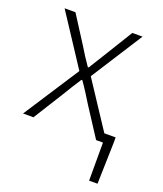

<svg xmlns="http://www.w3.org/2000/svg" viewBox="-124 -562 691 815"><g transform="rotate(20 221.5 -154.0)"><path d="M375 172V0H344L259 -131Q245 -154 231 -176Q217 -198 202 -219H198Q184 -198 170.5 -176Q157 -154 143 -131L61 0H14L177 -251L27 -480H76L154 -358Q166 -338 178.5 -318.5Q191 -299 205 -279H209Q222 -299 233.5 -318.5Q245 -338 258 -358L333 -480H379L230 -247L367 -39H418V-13L413 172Z"/></g></svg>

Font: Giro Light
Style: Regular
Weight: 300
Designer: Paul D. Hunt
Foundry: Adobe Systems Incorporated
Version: Version 1.000;PS 1.0;hotconv 1.0.88;makeotf.lib2.5.647800